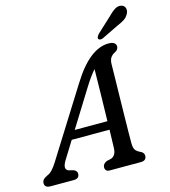

<svg xmlns="http://www.w3.org/2000/svg" viewBox="-159 -1004 980 1106"><g transform="rotate(-15 331.0 -450.5)"><path d="M127 -123Q96.5 -73 130 -61.5L157 -55Q177 -46.5 177 -29.5Q177 0 142.5 0H4.5Q-30 0 -30 -27.5Q-30 -39 -22.8 -47.8Q-15.5 -56.5 3.5 -65.5Q19 -71 34.2 -87.8Q49.5 -104.5 64.5 -129L314.5 -527.5Q372 -621 427.8 -664.8Q483.5 -708.5 539 -708.5Q563 -708.5 573.2 -700.2Q583.5 -692 583.5 -679.5Q583.5 -660 562.5 -649.5Q545.5 -641.5 535.8 -627.2Q526 -613 526 -585.5Q525.5 -548.5 524.5 -499.2Q523.5 -450 522.5 -395.5Q521.5 -341 520.5 -288Q519.5 -235 519 -190.5Q518.5 -146 518.5 -117Q519 -91.5 527.2 -79Q535.5 -66.5 560 -55.5Q577 -46.5 577 -29Q576.5 0 543 0H357Q343 0 336.5 -7.5Q330 -15 330.5 -26Q330.5 -46 355.5 -57L382 -63Q413 -74 414 -119.5Q415.5 -161 417 -227H191.5ZM358.5 -495.5 223 -277.5H418Q420 -353.5 421.5 -436.8Q423 -520 424 -586.5Q410.5 -571.5 394.2 -549.2Q378 -527 358.5 -495.5ZM584 -854Q608 -879 628.5 -892Q649 -905 669.5 -899Q686.5 -893.5 690.5 -877.2Q694.5 -861 685 -844.5Q675.5 -827 659.5 -816.2Q643.5 -805.5 618 -795L515 -745Q507 -742 499.8 -742.8Q492.5 -743.5 489.5 -749Q486.5 -755 490.5 -762.2Q494.5 -769.5 501 -777Z"/></g></svg>

Font: Fraunces 72pt SuperSoft
Style: Italic
Weight: 400
Italic angle: -16°
Version: Version 1.000;[b76b70a41]